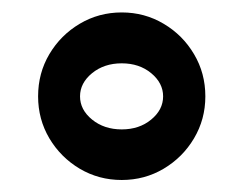

<svg xmlns="http://www.w3.org/2000/svg" viewBox="-20 -476 399 315"><path d="M42.5 -317.9Q42.5 -356 61 -387.2Q79.6 -418.5 110.8 -437Q142.1 -455.6 179.7 -455.6Q217.3 -455.6 248.5 -437Q279.8 -418.5 298.3 -387.2Q316.9 -356 316.9 -317.9Q316.9 -280.3 298.3 -249Q279.8 -217.8 248.5 -199.2Q217.3 -180.7 179.7 -180.7Q142.1 -180.7 110.8 -199.2Q79.6 -217.8 61 -249Q42.5 -280.3 42.5 -317.9ZM111.3 -317.9Q111.3 -295.9 131.1 -279.8Q150.9 -263.7 179.7 -263.7Q208.5 -263.7 228 -279.8Q247.6 -295.9 247.6 -317.9Q247.6 -339.8 228 -356Q208.5 -372.1 179.7 -372.1Q150.9 -372.1 131.1 -356Q111.3 -339.8 111.3 -317.9Z"/></svg>

Font: Pinar Bold
Style: Regular
Weight: 700
Designer: Amin Abedi
Version: Version 3.000